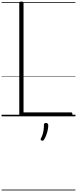

<svg xmlns="http://www.w3.org/2000/svg" viewBox="-20 -1473 975 2431"><path d="M251 0Q224 0 224 -23V-1434Q224 -1444 230.5 -1448.5Q237 -1453 251 -1453Q266 -1453 272 -1448.5Q278 -1444 278 -1434V-50H881Q889 -50 893 -44.5Q897 -39 897 -25Q897 -11 893 -5.5Q889 0 881 0ZM507 306Q496 302 494.5 295.5Q493 289 500 276Q513 251 520.5 225.5Q528 200 532 171.5Q536 143 536 108Q536 97 541.5 90.5Q547 84 561 84Q576 84 583.5 92Q591 100 591 112Q591 139 584.5 172Q578 205 566 237Q554 269 539 293Q533 303 525.5 307Q518 311 507 306ZM0 928H935V938H0ZM0 -20H935V0H0ZM0 -505H935V-500H0ZM0 -1448H935V-1438H0Z"/></svg>

Font: Playwrite ID Guides
Style: Regular
Weight: 400
Designer: Veronika Burian, José Scaglione
Foundry: TypeTogether
Version: Version 1.003